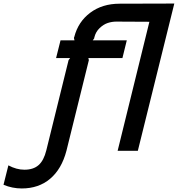

<svg xmlns="http://www.w3.org/2000/svg" viewBox="-229 -860 1014 1095"><path d="M469.2 -528.8H274.9L277.8 -517.1L149.9 0Q122.6 104 57.1 159.4Q-8.3 214.8 -105 214.8Q-158.7 214.8 -209 193.8L-181.2 83Q-135.3 107.9 -89.8 107.9Q-38.6 107.9 -8.8 81.5Q21 55.2 35.2 -2.9L162.1 -517.1L170.9 -528.8H90.8L116.2 -629.9H195.8L192.9 -642.1Q192.9 -647.9 194.8 -649.9Q216.8 -735.8 285.6 -787.4Q354.5 -838.9 453.1 -838.9L765.1 -839.8L557.1 0H441.9L623 -735.8L434.1 -736.8Q409.7 -736.8 385.7 -729Q361.8 -721.2 339.4 -700Q316.9 -678.7 309.1 -647L308.1 -641.1L299.8 -629.9H494.1Z"/></svg>

Font: Sinkin Sans 500 Medium Italic
Style: Regular
Weight: 500
Italic angle: -112°
Designer: Keith Bates
Foundry: K-Type
Version: Sinkin Sans (version 1.0)  by Keith Bates   •   © 2014   www